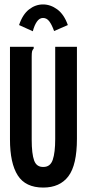

<svg xmlns="http://www.w3.org/2000/svg" viewBox="-20 -834 390 866"><path d="M175 12Q95 12 60 -43Q25 -98 25 -205V-623H132V-615Q126 -609 124.5 -601.5Q123 -594 123 -578V-204Q123 -140 134 -110Q145 -80 176 -81Q207 -81 218 -113.5Q229 -146 229 -207V-623H327V-208Q327 -90 288.5 -39Q250 12 175 12ZM128 -693 66 -721Q82 -769 111 -791.5Q140 -814 174 -814Q208 -814 238.5 -791.5Q269 -769 286 -721L224 -694Q214 -722 202.5 -737.5Q191 -753 174 -753Q158 -753 146.5 -736.5Q135 -720 128 -693Z"/></svg>

Font: Inconsolata ExtraCondensed ExtraBold
Style: Regular
Weight: 800
Width: 2
Monospace: yes
Designer: Raph Levien, Cyreal, Brenton Simpson
Foundry: Raph Levien, Cyreal, Google
Version: Version 3.001; ttfautohint (v1.8.2.53-6de2)